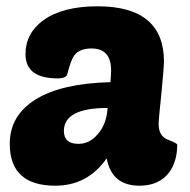

<svg xmlns="http://www.w3.org/2000/svg" viewBox="-20 -580 603 610"><path d="M93 -264Q175 -315 331 -319Q333 -347 333 -356Q333 -426 271 -426Q233 -426 216 -404Q205 -389 194 -345Q191 -331 163 -331Q61 -331 61 -408Q61 -474 118 -516Q180 -560 290 -560Q501 -560 501 -384Q501 -369 493 -285Q484 -201 484 -186Q484 -147 514 -136Q543 -125 543 -120Q543 -68 518 -33Q486 10 423 10Q335 10 319 -77Q258 10 156 10Q11 10 11 -123Q11 -213 93 -264ZM183 -164Q183 -123 229 -123Q264 -123 289 -152Q318 -183 322 -237Q183 -237 183 -164Z"/></svg>

Font: PoetsenOne
Style: Regular
Weight: 400
Designer: Rodrigo Fuenzalida, Pablo Impallari
Foundry: Pablo Impallari, Rodrigo Fuenzalida
Version: Version 1.000